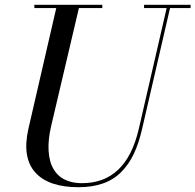

<svg xmlns="http://www.w3.org/2000/svg" viewBox="-20 -770 819 805"><path d="M124 -750H408.9V-736.1H310.8L194.1 -240Q187.7 -212.6 185.1 -187.4Q182.4 -162.1 183.7 -138.2Q185.1 -114.3 190.7 -93.9Q196.3 -73.5 207.4 -56.4Q218.5 -39.3 234.5 -27.3Q250.5 -15.4 273.2 -8.7Q295.9 -2 324 -2Q509.3 -2 562 -230L678.7 -736.1H584V-750H779.1V-736.1H692.9L575.9 -230Q562 -169.2 541.1 -125.1Q520.3 -81.1 488.5 -49Q456.8 -16.8 412.1 -1Q367.4 14.9 309.1 14.9Q247.6 14.9 202.1 -0.2Q156.7 -15.4 128.7 -46Q100.6 -76.7 92.9 -122.6Q85.2 -168.5 99.1 -230L215.8 -736.1H124Z"/></svg>

Font: Bodoni* 16
Style: Italic
Weight: 400
Italic angle: -13°
Version: Version 2.000